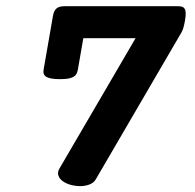

<svg xmlns="http://www.w3.org/2000/svg" viewBox="-20 -600 640 630"><path d="M424.8 -474.6H253.4L235.4 -371.1Q233.9 -362.8 230.5 -356.9Q227.1 -351.1 220.2 -347.4Q213.4 -343.8 202.9 -342Q192.4 -340.3 176.8 -340.3Q145.5 -340.3 132.8 -347.4Q120.1 -354.5 123 -371.1L153.8 -547.9Q156.7 -564.9 165.5 -572.3Q174.3 -579.6 191.4 -579.6H564.5Q572.8 -579.6 578.1 -577.6Q583.5 -575.7 586.4 -570.1Q589.4 -564.5 589.4 -554.7Q589.4 -544.9 586.4 -529.3Q582 -504.9 575.7 -494.1L294.4 -11.7Q287.6 0 273.4 5.4Q259.3 10.7 243.2 10.7Q227.5 10.7 212.2 6.6Q196.8 2.4 186 -5.4Q175.3 -13.2 171.6 -23.9Q168 -34.7 175.3 -47.4Z"/></svg>

Font: Courier Prime
Style: Bold Italic
Weight: 700
Monospace: yes
Designer: Alan Dague-Greene
Foundry: Quote-Unquote Apps
Version: Version 1.202